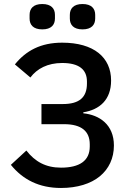

<svg xmlns="http://www.w3.org/2000/svg" viewBox="-20 -922 639 954"><path d="M283 12C174 12 93 -30 34 -103L111 -174C154 -119 207 -89 283 -89C375 -89 426 -123 426 -194V-205C426 -269 386 -305 298 -305H186V-405H292C375 -405 412 -439 412 -507V-517C412 -577 372 -609 289 -609C217 -609 164 -581 131 -537L54 -602C109 -670 182 -710 289 -710C446 -710 532 -637 532 -522C532 -426 475 -377 394 -364V-359C434 -355 472 -341 500 -315C528 -289 546 -251 546 -199C546 -136 521 -83 476 -46C431 -9 364 12 283 12ZM190 -776C145 -776 127 -799 127 -830V-848C127 -879 145 -902 190 -902C235 -902 253 -879 253 -848V-830C253 -799 235 -776 190 -776ZM390 -776C345 -776 327 -799 327 -830V-848C327 -879 345 -902 390 -902C435 -902 453 -879 453 -848V-830C453 -799 435 -776 390 -776Z"/></svg>

Font: Plexus Sans Medium
Style: Regular
Weight: 500
Version: Version 2.001;PS 002.001;hotconv 1.0.70;makeotf.lib2.5.58329